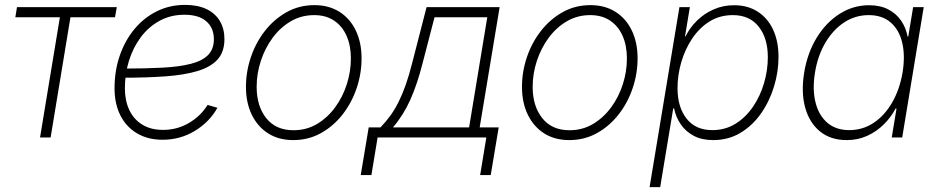

<svg xmlns="http://www.w3.org/2000/svg" viewBox="-20 -565 3853 789"><path d="M144.5 0 226.1 -494.1H43L49.8 -535.6H460L452.6 -494.1H269.5L188 0Z M647.9 9.3Q588.4 9.3 543.9 -16.6Q499.5 -42.5 475.1 -90.1Q450.7 -137.7 450.7 -202.6Q450.7 -274.4 472.2 -336.7Q493.7 -398.9 532.7 -445.8Q571.8 -492.7 624.8 -518.8Q677.7 -544.9 740.7 -544.9Q792.5 -544.9 828.6 -527.6Q864.7 -510.3 883.5 -478.5Q902.3 -446.8 902.3 -404.3Q902.3 -352.1 874.3 -320.8Q846.2 -289.6 792 -273.2Q737.8 -256.8 659.9 -251.2Q582 -245.6 482.9 -245.6L486.8 -283.2Q577.1 -283.2 646.7 -286.9Q716.3 -290.5 763.4 -302.5Q810.5 -314.5 834.7 -338.6Q858.9 -362.8 858.9 -403.8Q858.9 -450.2 827.9 -477.3Q796.9 -504.4 737.8 -504.4Q681.2 -504.4 635.7 -479.5Q590.3 -454.6 558.6 -412.1Q526.9 -369.6 510 -315.4Q493.2 -261.2 493.2 -202.1Q493.2 -151.9 511.2 -113.3Q529.3 -74.7 564.5 -53Q599.6 -31.2 649.9 -31.2Q708 -31.2 756.6 -59.8Q805.2 -88.4 833 -133.8L873.5 -122.1Q841.3 -64 781 -27.3Q720.7 9.3 647.9 9.3Z M1185.1 10.7Q1125.5 10.7 1082 -16.8Q1038.6 -44.4 1014.6 -93.8Q990.7 -143.1 990.7 -208Q990.7 -270.5 1011 -330.3Q1031.2 -390.1 1068.8 -438.2Q1106.4 -486.3 1158 -515.1Q1209.5 -543.9 1272 -543.9Q1331.5 -543.9 1375 -516.4Q1418.5 -488.8 1442.1 -439.5Q1465.8 -390.1 1465.8 -325.2Q1465.8 -262.7 1445.6 -202.6Q1425.3 -142.6 1387.7 -94.5Q1350.1 -46.4 1298.6 -17.8Q1247.1 10.7 1185.1 10.7ZM1186 -29.8Q1239.7 -29.8 1283 -55.7Q1326.2 -81.5 1357.4 -124.3Q1388.7 -167 1405.3 -219.2Q1421.9 -271.5 1421.9 -324.7Q1421.9 -377.4 1404.3 -417.5Q1386.7 -457.5 1353 -480.2Q1319.3 -502.9 1271 -502.9Q1218.8 -502.9 1175.5 -477.8Q1132.3 -452.6 1100.8 -410.2Q1069.3 -367.7 1052 -315.2Q1034.7 -262.7 1034.7 -208Q1034.7 -128.9 1074.2 -79.3Q1113.8 -29.8 1186 -29.8Z M1462.4 154.3 1495.1 -41.5H1543.5Q1565.4 -64 1584 -89.6Q1602.5 -115.2 1618.2 -146.7Q1633.8 -178.2 1647.5 -217Q1661.1 -255.9 1673.3 -304.2L1732.9 -535.6H2033.2L1951.2 -41.5H2029.3L1996.6 154.3H1953.1L1978.5 0H1531.7L1506.3 154.3ZM1594.7 -41.5H1907.7L1982.4 -494.1H1765.6L1716.3 -304.2Q1694.3 -217.8 1665.8 -154.3Q1637.2 -90.8 1594.7 -41.5Z M2319.3 10.7Q2259.8 10.7 2216.3 -16.8Q2172.9 -44.4 2148.9 -93.8Q2125 -143.1 2125 -208Q2125 -270.5 2145.3 -330.3Q2165.5 -390.1 2203.1 -438.2Q2240.7 -486.3 2292.2 -515.1Q2343.8 -543.9 2406.2 -543.9Q2465.8 -543.9 2509.3 -516.4Q2552.7 -488.8 2576.4 -439.5Q2600.1 -390.1 2600.1 -325.2Q2600.1 -262.7 2579.8 -202.6Q2559.6 -142.6 2522 -94.5Q2484.4 -46.4 2432.9 -17.8Q2381.3 10.7 2319.3 10.7ZM2320.3 -29.8Q2374 -29.8 2417.2 -55.7Q2460.4 -81.5 2491.7 -124.3Q2522.9 -167 2539.6 -219.2Q2556.2 -271.5 2556.2 -324.7Q2556.2 -377.4 2538.6 -417.5Q2521 -457.5 2487.3 -480.2Q2453.6 -502.9 2405.3 -502.9Q2353 -502.9 2309.8 -477.8Q2266.6 -452.6 2235.1 -410.2Q2203.6 -367.7 2186.3 -315.2Q2168.9 -262.7 2168.9 -208Q2168.9 -128.9 2208.5 -79.3Q2248 -29.8 2320.3 -29.8Z M2649.4 204.1 2772 -535.6H2814.9L2794.9 -415H2796.9Q2814.9 -451.7 2844.7 -480.7Q2874.5 -509.8 2913.1 -526.6Q2951.7 -543.5 2996.6 -543.5Q3053.2 -543.5 3094.2 -516.8Q3135.3 -490.2 3157.2 -442.6Q3179.2 -395 3179.2 -331.1Q3179.2 -269.5 3160.6 -209Q3142.1 -148.4 3107.2 -98.6Q3072.3 -48.8 3022.7 -19Q2973.1 10.7 2910.6 10.7Q2864.3 10.7 2831.1 -6.8Q2797.9 -24.4 2777.6 -54Q2757.3 -83.5 2750 -119.6H2746.6L2692.9 204.1ZM2907.2 -30.3Q2960.4 -30.3 3002.7 -56.6Q3044.9 -83 3074.7 -127Q3104.5 -170.9 3119.9 -223.9Q3135.3 -276.9 3135.3 -330.1Q3135.3 -408.2 3097.7 -455.6Q3060.1 -502.9 2991.7 -502.9Q2937.5 -502.9 2895.5 -476.6Q2853.5 -450.2 2824.2 -406.2Q2794.9 -362.3 2779.5 -309.1Q2764.2 -255.9 2764.2 -202.6Q2764.2 -125 2801.3 -77.6Q2838.4 -30.3 2907.2 -30.3Z M3459.5 10.7Q3393.6 10.7 3349.9 -24.7Q3306.2 -60.1 3288.8 -122.8Q3271.5 -185.5 3284.7 -267.1Q3298.3 -348.6 3336.7 -410.9Q3375 -473.1 3430.7 -508.3Q3486.3 -543.5 3551.3 -543.5Q3597.2 -543.5 3630.1 -526.4Q3663.1 -509.3 3683.1 -480Q3703.1 -450.7 3709.5 -415H3712.4L3732.4 -535.6H3775.9L3687.5 0H3644.5L3664.1 -118.7H3660.2Q3641.1 -82.5 3611.3 -53.2Q3581.5 -23.9 3543.2 -6.6Q3504.9 10.7 3459.5 10.7ZM3469.7 -30.3Q3525.4 -30.3 3570.6 -60.5Q3615.7 -90.8 3646.5 -144.3Q3677.2 -197.8 3689 -267.1Q3700.2 -336.4 3687.5 -389.6Q3674.8 -442.9 3639.9 -472.9Q3605 -502.9 3549.8 -502.9Q3494.6 -502.9 3448.7 -472.7Q3402.8 -442.4 3371.6 -389.2Q3340.3 -335.9 3329.1 -267.1Q3317.9 -198.2 3331.1 -144.8Q3344.2 -91.3 3379.6 -60.8Q3415 -30.3 3469.7 -30.3Z"/></svg>

Font: Inter 20pt ExtraLight
Style: Italic
Weight: 250
Italic angle: -9.3988°
Version: Version 4.001;git-66647c0bb